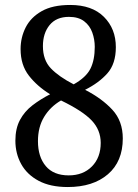

<svg xmlns="http://www.w3.org/2000/svg" viewBox="-20 -744 556 774"><path d="M253 10Q183 10 136 -15Q89 -40 65.5 -82.5Q42 -125 42 -177Q42 -226 60.5 -260.5Q79 -295 111 -319.5Q143 -344 182 -364Q130 -396 96.5 -439Q63 -482 63 -546Q63 -593 83.5 -633.5Q104 -674 148 -699Q192 -724 263 -724Q351 -724 399 -676Q447 -628 447 -554Q447 -487 413 -448.5Q379 -410 323 -382Q391 -347 433 -301.5Q475 -256 475 -186Q475 -93 415 -41.5Q355 10 253 10ZM277 -404Q327 -432 344.5 -467Q362 -502 362 -555Q362 -585 352 -613Q342 -641 319 -658.5Q296 -676 258 -676Q207 -676 180 -643Q153 -610 153 -558Q153 -502 185 -468.5Q217 -435 277 -404ZM257 -37Q315 -37 350.5 -73Q386 -109 386 -168Q386 -220 349.5 -258.5Q313 -297 226 -339Q183 -314 158 -273Q133 -232 133 -175Q133 -112 164.5 -74.5Q196 -37 257 -37Z"/></svg>

Font: Noto Serif Myanmar SemCond
Style: Regular
Weight: 400
Width: 4
Designer: Ben Mitchell and the Monotype Design Team
Foundry: Monotype Imaging Inc.
Version: Version 2.106; ttfautohint (v1.8.4.7-5d5b)